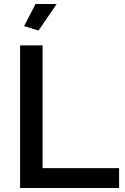

<svg xmlns="http://www.w3.org/2000/svg" viewBox="-20 -936 624 956"><path d="M172 -784 262 -916H157L100 -806ZM80 0H573V-99H192V-710H80Z"/></svg>

Font: FIGSv2-sans-serif SemiBold
Style: Regular
Weight: 600
Designer: Matt McInerney, Pablo Impallari, Rodrigo Fuenzalida,Mirko Velimirovic
Foundry: Matt McInerney, Pablo Impallari, Rodrigo Fuenzalida
Version: Version 4.021;hotconv 1.0.109;makeotfexe 2.5.65596